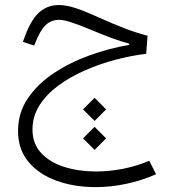

<svg xmlns="http://www.w3.org/2000/svg" viewBox="-20 -434 697 779"><path d="M363.8 56.6 316.9 9.8 363.8 -37.1 410.6 9.8ZM363.8 174.3 316.9 127.4 363.8 80.6 410.6 127.4ZM220.2 -413.6Q244.1 -413.6 278.8 -403.6Q313.5 -393.6 377 -364.7Q443.8 -335 489.3 -317.6Q534.7 -300.3 578.6 -289.1L573.2 -215.8Q513.2 -208.5 449 -191.7Q384.8 -174.8 324.7 -148.4Q264.6 -122.1 216.6 -86.7Q168.5 -51.3 140.1 -6.6Q111.8 38.1 111.8 91.8Q111.8 148.9 147 186.8Q182.1 224.6 240.7 243.2Q299.3 261.7 369.1 261.7Q425.3 261.7 481 250.5Q536.6 239.3 585.4 218.3L613.3 272.9Q554.2 298.8 491.7 312Q429.2 325.2 368.2 325.2Q281.7 325.2 210.2 299.6Q138.7 273.9 95.9 223.1Q53.2 172.4 53.2 97.2Q53.2 23.9 92.8 -34.7Q132.3 -93.3 198 -137Q263.7 -180.7 343.8 -209.5Q423.8 -238.3 504.4 -252V-256.8Q471.2 -265.6 434.1 -279.3Q397 -293 348.1 -313.5Q294.9 -335.4 266.1 -344.5Q237.3 -353.5 219.7 -353.5Q187 -353.5 164.6 -331.5Q142.1 -309.6 122.1 -257.3L118.7 -249L72.8 -264.2L76.2 -272.9Q102.1 -348.6 136 -381.1Q169.9 -413.6 220.2 -413.6Z"/></svg>

Font: Estedad-FD Light
Style: Regular
Weight: 300
Designer: Amin Abedi
Version: Version 7.3